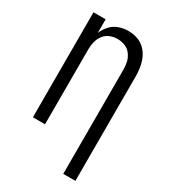

<svg xmlns="http://www.w3.org/2000/svg" viewBox="-226 -851 1027 1164"><g transform="rotate(30 288.0 -269.0)"><path d="M411 205H496V-525Q496 -557 491 -588.5Q486 -620 473 -649Q460 -678 437 -700.5Q414 -723 383.5 -733Q353 -743 321 -743Q288 -743 256 -732Q224 -721 201 -696Q178 -671 165 -640V-735H80V0H165V-525Q165 -552 171.5 -578Q178 -604 194.5 -626Q211 -648 236 -658Q261 -668 288 -668Q315 -668 340.5 -658Q366 -648 382.5 -626Q399 -604 405 -578Q411 -552 411 -525Z"/></g></svg>

Font: Iosevka Sparkle
Style: Regular
Weight: 400
Designer: Belleve Invis
Foundry: Belleve Invis
Version: Version 4.5.0; ttfautohint (v1.8.3)